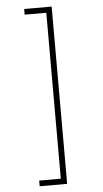

<svg xmlns="http://www.w3.org/2000/svg" viewBox="-64 -839 579 1079"><g transform="rotate(-5 225.0 -300.0)"><path d="M115 168H237V-768H115V-800H270V200H115Z"/></g></svg>

Font: League Mono Condensed Thin
Style: Regular
Weight: 100
Width: 1
Designer: Tyler Finck
Foundry: The League of Moveable Type / Tyler Finck
Version: Version 2.210